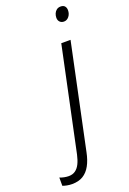

<svg xmlns="http://www.w3.org/2000/svg" viewBox="-309 -789 731 1089"><g transform="rotate(-20 56.5 -244.5)"><path d="M-73 240Q-88 240 -103.5 237Q-119 234 -129 230V180Q-118 185 -103 188Q-88 191 -75 191Q-52 191 -35.5 179.5Q-19 168 -8 146Q3 124 10 92L142 -532H198L65 98Q56 143 38.5 175Q21 207 -6 223.5Q-33 240 -73 240ZM199 -642Q184 -642 174.5 -651.5Q165 -661 165 -677Q165 -690 170 -702Q175 -714 185 -721.5Q195 -729 209 -729Q226 -729 234 -719.5Q242 -710 242 -695Q242 -673 229.5 -657.5Q217 -642 199 -642Z"/></g></svg>

Font: Noto Sans Display Light
Style: Italic
Weight: 300
Italic angle: -12°
Designer: Monotype Design Team
Foundry: Monotype Imaging Inc.
Version: Version 2.003